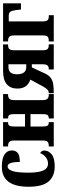

<svg xmlns="http://www.w3.org/2000/svg" viewBox="696 -1284 599 2030"><g transform="rotate(-90 995.0 -269.5)"><path d="M35 -266Q35 -549 246 -549Q336 -549 377.5 -520Q419 -491 419 -444Q419 -405 393.5 -382Q368 -359 297 -359Q297 -488 251 -488Q219 -488 201.5 -438Q184 -388 184 -267Q184 -163 206.5 -112Q229 -61 279 -61Q318 -61 347 -84Q376 -107 391 -144Q418 -129 418 -100Q418 -56 378.5 -23Q339 10 249 10Q147 10 91 -54.5Q35 -119 35 -266Z M461 -53H471Q498 -53 511 -66.5Q524 -80 524 -118V-418Q524 -455 510.5 -469Q497 -483 471 -483H461V-536H718V-483H714Q690 -483 681 -470Q672 -457 672 -418V-304H803V-418Q803 -456 793.5 -469.5Q784 -483 760 -483H757V-536H1015V-483H1006Q979 -483 965 -469Q951 -455 951 -418V-118Q951 -82 965 -67.5Q979 -53 1006 -53H1015V0H757V-53H760Q784 -53 793.5 -66Q803 -79 803 -118V-246H672V-118Q672 -79 681.5 -66Q691 -53 714 -53H718V0H461Z M1024 -53H1027Q1048 -53 1062 -66.5Q1076 -80 1095 -113L1168 -248Q1127 -260 1100 -293.5Q1073 -327 1073 -385Q1073 -456 1118 -496Q1163 -536 1261 -536H1540V-483H1531Q1501 -483 1489.5 -468.5Q1478 -454 1478 -415V-120Q1478 -81 1490 -67Q1502 -53 1531 -53H1541V0H1275V-53H1284Q1307 -53 1318.5 -68Q1330 -83 1330 -120V-232H1297L1232 -92Q1214 -53 1187.5 -33Q1161 -13 1123.5 -6.5Q1086 0 1024 0ZM1330 -291V-479H1300Q1224 -479 1224 -388Q1224 -343 1242.5 -317Q1261 -291 1300 -291Z M1571 -53H1580Q1611 -53 1623 -66.5Q1635 -80 1635 -118V-416Q1635 -455 1621.5 -469Q1608 -483 1580 -483H1571V-536H1974V-347H1909L1903 -399Q1897 -442 1885.5 -459Q1874 -476 1842 -476H1783V-118Q1783 -81 1795 -67Q1807 -53 1831 -53H1849V0H1571Z"/></g></svg>

Font: Noto Serif CondExtraBold
Style: Regular
Weight: 800
Width: 3
Designer: Monotype Design Team
Foundry: Monotype Imaging Inc.
Version: Version 1.001